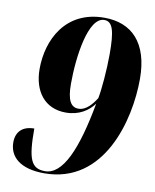

<svg xmlns="http://www.w3.org/2000/svg" viewBox="-83 -788 697 861"><g transform="rotate(10 265.5 -357.0)"><path d="M177 10C450 10 527 -293 527 -481C527 -645 448 -724 323 -724C146 -724 76 -580 76 -448C76 -346 129 -275 225 -275C286 -275 328 -304 353 -338C314 -124 260 0 179 0C115 0 99 -42 99 -180C47 -180 17 -152 17 -103C17 -38 67 10 177 10ZM278 -302C244 -302 226 -331 226 -406C226 -530 251 -714 324 -714C363 -714 374 -671 374 -567C374 -496 366 -403 358 -364C340 -336 314 -302 278 -302Z"/></g></svg>

Font: Noto Serif Display Condensed Black
Style: Italic
Weight: 900
Width: 3
Italic angle: -12°
Designer: Monotype Design Team
Foundry: Monotype Imaging Inc.
Version: Version 2.009